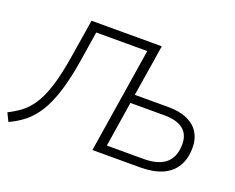

<svg xmlns="http://www.w3.org/2000/svg" viewBox="-127 -904 1369 1117"><g transform="rotate(20 557.5 -345.5)"><path d="M12 14 -13 -37Q27 -57 62.5 -83Q98 -109 129 -155Q160 -201 184.5 -278Q209 -355 228 -475L265 -705H700L649 -386H856Q927 -386 974.5 -364.5Q1022 -343 1046 -304Q1070 -265 1070 -213Q1070 -143 1041.5 -95.5Q1013 -48 958 -24Q903 0 822 0H527L630 -650H314L284 -460Q265 -344 239.5 -264Q214 -184 180.5 -130.5Q147 -77 105.5 -43.5Q64 -10 12 14ZM597 -53H825Q916 -53 961.5 -92.5Q1007 -132 1007 -210Q1007 -271 967.5 -302Q928 -333 851 -333H641Z"/></g></svg>

Font: Nunito Sans 12pt Light
Style: Italic
Weight: 300
Italic angle: -9°
Designer: Vernon Adams
Foundry: Vernon Adams
Version: Version 3.101;gftools[0.9.27]